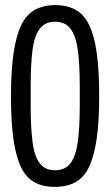

<svg xmlns="http://www.w3.org/2000/svg" viewBox="-20 -719 431 751"><path d="M195 12Q148 12 115 -6Q82 -24 62 -65.5Q42 -107 32.5 -175Q23 -243 23 -343Q23 -443 33 -511Q43 -579 63 -620.5Q83 -662 116.5 -680.5Q150 -699 196 -699Q243 -699 276 -680.5Q309 -662 329 -620.5Q349 -579 358.5 -511Q368 -443 368 -343Q368 -243 358 -175Q348 -107 328 -65.5Q308 -24 274.5 -6Q241 12 195 12ZM195 -53Q235 -53 256 -81Q277 -109 284.5 -165.5Q292 -222 292 -306V-380Q292 -466 284.5 -522Q277 -578 256 -606Q235 -634 195 -634Q156 -634 135 -606Q114 -578 107 -522Q100 -466 100 -380V-306Q100 -222 107 -165.5Q114 -109 135 -81Q156 -53 195 -53Z"/></svg>

Font: Archivo ExtraCondensed
Style: Regular
Weight: 400
Width: 2
Designer: Hector Gatti
Foundry: Omnibus-Type
Version: Version 2.001